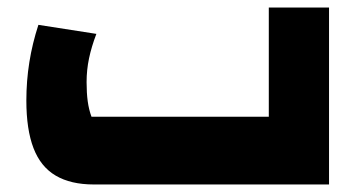

<svg xmlns="http://www.w3.org/2000/svg" viewBox="-20 -490 964 510"><path d="M229 0Q168 0 128 -23.5Q88 -47 69 -96.5Q50 -146 50 -223Q50 -275 58 -325Q66 -375 82 -424L236 -400Q223 -366 216.5 -335Q210 -304 210 -272Q210 -243 213 -221Q216 -199 223 -180H694V-470H854V0Z"/></svg>

Font: Changa ExtraBold
Style: Regular
Weight: 800
Designer: Eduardo Rodriguez Tunni
Foundry: Eduardo Rodriguez Tunni
Version: Version 3.002; ttfautohint (v1.8.2)